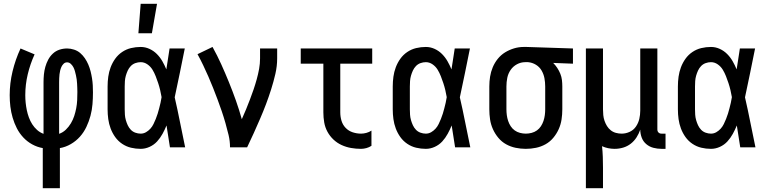

<svg xmlns="http://www.w3.org/2000/svg" viewBox="-20 -775 4040 1010"><path d="M205 215V4Q176 -1 149.5 -15.5Q123 -30 102.5 -52Q82 -74 68.5 -100.5Q55 -127 46.5 -156Q38 -185 34.5 -214.5Q31 -244 31 -274Q31 -337 46 -399.5Q61 -462 88 -520L162 -489Q139 -439 126 -384.5Q113 -330 113 -274Q113 -254 115 -234.5Q117 -215 121 -195.5Q125 -176 132 -157Q139 -138 149.5 -121.5Q160 -105 175 -91.5Q190 -78 209 -71V-343Q209 -363 211 -383.5Q213 -404 218.5 -423.5Q224 -443 233.5 -461Q243 -479 258 -493Q273 -507 292.5 -513.5Q312 -520 333 -520Q351 -520 369.5 -514Q388 -508 402 -496Q416 -484 426.5 -468.5Q437 -453 444.5 -435.5Q452 -418 456.5 -400Q461 -382 464 -363.5Q467 -345 468 -326.5Q469 -308 469 -289Q469 -258 466.5 -227Q464 -196 456 -166Q448 -136 434.5 -107.5Q421 -79 400.5 -56Q380 -33 352.5 -17Q325 -1 295 4V215ZM291 -71Q311 -78 326.5 -93Q342 -108 353 -126.5Q364 -145 370.5 -165Q377 -185 381 -206Q385 -227 386 -248Q387 -269 387 -291Q387 -302 386.5 -313Q386 -324 385.5 -335Q385 -346 383.5 -357Q382 -368 379.5 -379Q377 -390 374 -401Q371 -412 366 -421.5Q361 -431 352.5 -439Q344 -447 333 -447Q322 -447 314.5 -439.5Q307 -432 303 -423Q299 -414 296.5 -404Q294 -394 293 -384Q292 -374 291.5 -363.5Q291 -353 291 -343Z M720 8Q694 8 669 2Q644 -4 622.5 -18.5Q601 -33 586 -54Q571 -75 562 -99Q553 -123 549.5 -148.5Q546 -174 546 -200V-320Q546 -346 549.5 -371.5Q553 -397 562 -421Q571 -445 586 -466Q601 -487 622.5 -501.5Q644 -516 669 -522Q694 -528 720 -528Q744 -528 766 -518Q788 -508 805 -491Q822 -474 834 -453Q846 -432 855 -410Q859 -437 863.5 -464.5Q868 -492 872 -520H952Q939 -456 926 -391.5Q913 -327 899 -263Q914 -198 927 -132Q940 -66 954 0H874Q870 -29 865 -57.5Q860 -86 856 -115Q847 -93 835 -71Q823 -49 806.5 -31Q790 -13 767 -2.5Q744 8 720 8ZM720 -72Q735 -72 748 -79.5Q761 -87 771 -98Q781 -109 787.5 -122.5Q794 -136 799.5 -149.5Q805 -163 809.5 -177.5Q814 -192 817.5 -206Q821 -220 824.5 -234.5Q828 -249 830 -264Q827 -282 822.5 -301Q818 -320 812 -338Q806 -356 799 -374Q792 -392 782 -408.5Q772 -425 755.5 -436.5Q739 -448 720 -448Q706 -448 692 -443Q678 -438 668 -427.5Q658 -417 652 -404Q646 -391 642 -377Q638 -363 637 -348.5Q636 -334 636 -320V-200Q636 -186 637 -171.5Q638 -157 642 -143Q646 -129 652 -116Q658 -103 668 -92.5Q678 -82 692 -77Q706 -72 720 -72ZM708 -600 720 -755H806L779 -600Z M1190 0Q1190 -33 1182.5 -64.5Q1175 -96 1166 -127.5Q1157 -159 1146.5 -190Q1136 -221 1124.5 -251.5Q1113 -282 1101 -312.5Q1089 -343 1076 -372.5Q1063 -402 1049 -431.5Q1035 -461 1019 -490L1098 -528Q1123 -483 1144 -436.5Q1165 -390 1184.5 -342Q1204 -294 1221 -246Q1238 -198 1252 -148Q1264 -174 1274.5 -200Q1285 -226 1295 -252Q1305 -278 1314 -304.5Q1323 -331 1330.5 -358Q1338 -385 1343 -412.5Q1348 -440 1348 -468V-520H1438V-468Q1438 -427 1428.5 -386Q1419 -345 1406.5 -305.5Q1394 -266 1379.5 -227.5Q1365 -189 1348.5 -151Q1332 -113 1315 -75Q1298 -37 1280 0Z M1879 8Q1853 8 1827 3.5Q1801 -1 1777 -12Q1753 -23 1734 -41Q1715 -59 1702.5 -82Q1690 -105 1685.5 -131Q1681 -157 1681 -184V-440H1562V-520H1938V-440H1770V-184Q1770 -161 1776.5 -139.5Q1783 -118 1798.5 -102Q1814 -86 1835.5 -79Q1857 -72 1879 -72Q1893 -72 1907.5 -76Q1922 -80 1934 -88V-8Q1922 0 1907.5 4Q1893 8 1879 8Z M2220 8Q2194 8 2169 2Q2144 -4 2122.5 -18.5Q2101 -33 2086 -54Q2071 -75 2062 -99Q2053 -123 2049.5 -148.5Q2046 -174 2046 -200V-320Q2046 -346 2049.5 -371.5Q2053 -397 2062 -421Q2071 -445 2086 -466Q2101 -487 2122.5 -501.5Q2144 -516 2169 -522Q2194 -528 2220 -528Q2244 -528 2266 -518Q2288 -508 2305 -491Q2322 -474 2334 -453Q2346 -432 2355 -410Q2359 -437 2363.5 -464.5Q2368 -492 2372 -520H2452Q2439 -456 2426 -391.5Q2413 -327 2399 -263Q2414 -198 2427 -132Q2440 -66 2454 0H2374Q2370 -29 2365 -57.5Q2360 -86 2356 -115Q2347 -93 2335 -71Q2323 -49 2306.5 -31Q2290 -13 2267 -2.5Q2244 8 2220 8ZM2220 -72Q2235 -72 2248 -79.5Q2261 -87 2271 -98Q2281 -109 2287.5 -122.5Q2294 -136 2299.5 -149.5Q2305 -163 2309.5 -177.5Q2314 -192 2317.5 -206Q2321 -220 2324.5 -234.5Q2328 -249 2330 -264Q2327 -282 2322.5 -301Q2318 -320 2312 -338Q2306 -356 2299 -374Q2292 -392 2282 -408.5Q2272 -425 2255.5 -436.5Q2239 -448 2220 -448Q2206 -448 2192 -443Q2178 -438 2168 -427.5Q2158 -417 2152 -404Q2146 -391 2142 -377Q2138 -363 2137 -348.5Q2136 -334 2136 -320V-200Q2136 -186 2137 -171.5Q2138 -157 2142 -143Q2146 -129 2152 -116Q2158 -103 2168 -92.5Q2178 -82 2192 -77Q2206 -72 2220 -72Z M2746 8Q2719 8 2692.5 2.5Q2666 -3 2642.5 -16Q2619 -29 2601.5 -50Q2584 -71 2573 -95.5Q2562 -120 2558 -146.5Q2554 -173 2554 -200V-320Q2554 -346 2558 -371.5Q2562 -397 2572 -421Q2582 -445 2598.5 -465.5Q2615 -486 2637 -499.5Q2659 -513 2684 -520.5Q2709 -528 2735 -528H2750L2994 -520V-440L2890 -444Q2902 -432 2911.5 -417.5Q2921 -403 2927.5 -387Q2934 -371 2936 -354Q2938 -337 2938 -320V-200Q2938 -173 2934 -146.5Q2930 -120 2919 -95.5Q2908 -71 2890.5 -50Q2873 -29 2849.5 -16Q2826 -3 2799.5 2.5Q2773 8 2746 8ZM2746 -72Q2761 -72 2776.5 -76Q2792 -80 2804.5 -89Q2817 -98 2825.5 -111Q2834 -124 2839 -139Q2844 -154 2846 -169.5Q2848 -185 2848 -200V-320Q2848 -342 2844 -363.5Q2840 -385 2829 -404Q2818 -423 2799 -434.5Q2780 -446 2758 -448H2743Q2720 -448 2699.5 -437Q2679 -426 2666 -407Q2653 -388 2648.5 -365.5Q2644 -343 2644 -320V-200Q2644 -185 2646 -169.5Q2648 -154 2653 -139Q2658 -124 2666.5 -111Q2675 -98 2687.5 -89Q2700 -80 2715.5 -76Q2731 -72 2746 -72Z M3062 215V-520H3152V-200Q3152 -185 3153.5 -169.5Q3155 -154 3160 -139.5Q3165 -125 3173 -112Q3181 -99 3193 -89.5Q3205 -80 3220 -76Q3235 -72 3250 -72Q3272 -72 3292.5 -81.5Q3313 -91 3325.5 -109.5Q3338 -128 3343 -149.5Q3348 -171 3348 -193V-520H3438V-94Q3438 -89 3439.5 -85Q3441 -81 3444 -78Q3447 -75 3451 -73.5Q3455 -72 3460 -72H3481V8H3460Q3438 8 3417 2.5Q3396 -3 3379.5 -17Q3363 -31 3355.5 -51.5Q3348 -72 3348 -93Q3341 -72 3328.5 -52.5Q3316 -33 3298 -19Q3280 -5 3258 1.5Q3236 8 3213 8Q3196 8 3179 4.5Q3162 1 3147 -6Q3150 22 3151 50.5Q3152 79 3152 108V215Z M3720 8Q3694 8 3669 2Q3644 -4 3622.5 -18.5Q3601 -33 3586 -54Q3571 -75 3562 -99Q3553 -123 3549.5 -148.5Q3546 -174 3546 -200V-320Q3546 -346 3549.5 -371.5Q3553 -397 3562 -421Q3571 -445 3586 -466Q3601 -487 3622.5 -501.5Q3644 -516 3669 -522Q3694 -528 3720 -528Q3744 -528 3766 -518Q3788 -508 3805 -491Q3822 -474 3834 -453Q3846 -432 3855 -410Q3859 -437 3863.5 -464.5Q3868 -492 3872 -520H3952Q3939 -456 3926 -391.5Q3913 -327 3899 -263Q3914 -198 3927 -132Q3940 -66 3954 0H3874Q3870 -29 3865 -57.5Q3860 -86 3856 -115Q3847 -93 3835 -71Q3823 -49 3806.5 -31Q3790 -13 3767 -2.5Q3744 8 3720 8ZM3720 -72Q3735 -72 3748 -79.5Q3761 -87 3771 -98Q3781 -109 3787.5 -122.5Q3794 -136 3799.5 -149.5Q3805 -163 3809.5 -177.5Q3814 -192 3817.5 -206Q3821 -220 3824.5 -234.5Q3828 -249 3830 -264Q3827 -282 3822.5 -301Q3818 -320 3812 -338Q3806 -356 3799 -374Q3792 -392 3782 -408.5Q3772 -425 3755.5 -436.5Q3739 -448 3720 -448Q3706 -448 3692 -443Q3678 -438 3668 -427.5Q3658 -417 3652 -404Q3646 -391 3642 -377Q3638 -363 3637 -348.5Q3636 -334 3636 -320V-200Q3636 -186 3637 -171.5Q3638 -157 3642 -143Q3646 -129 3652 -116Q3658 -103 3668 -92.5Q3678 -82 3692 -77Q3706 -72 3720 -72Z"/></svg>

Font: Iosevka Fixed Medium
Style: Regular
Weight: 500
Monospace: yes
Designer: Belleve Invis
Foundry: Belleve Invis
Version: Version 32.3.0